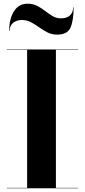

<svg xmlns="http://www.w3.org/2000/svg" viewBox="-20 -1017 458 1037"><path d="M98 -909Q69.5 -909 50.8 -893.5Q32 -878 32 -850H29.5Q29.5 -914 55 -955.5Q80.5 -997 128.5 -997Q158.5 -997 181.5 -985Q204.5 -973 224.2 -957.5Q244 -942 264.2 -930Q284.5 -918 309 -918Q341 -918 358 -933.8Q375 -949.5 375 -977H377.5Q377.5 -906 360.8 -868Q344 -830 288.5 -830Q259.5 -830 236.2 -842Q213 -854 191.5 -869.5Q170 -885 147.5 -897Q125 -909 98 -909ZM17 -2.5H126.5V-747.5H17V-750H402V-747.5H282V-2.5H402V0H17Z"/></svg>

Font: Bodoni* 72pt
Style: Bold
Weight: 700
Version: Version 2.3